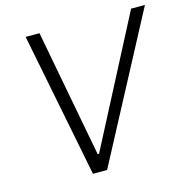

<svg xmlns="http://www.w3.org/2000/svg" viewBox="-107 -830 916 933"><g transform="rotate(-15 351.5 -363.5)"><path d="M172.9 -727.3 294 -86.3H300.8L633.9 -727.3H703.5L318.2 0H247.2L103.3 -727.3Z"/></g></svg>

Font: Inter Light  BETA
Style: Italic
Weight: 300
Italic angle: 9.39999°
Designer: Rasmus Andersson
Foundry: rsms
Version: Version 3.011;git-f93a4a705